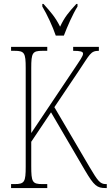

<svg xmlns="http://www.w3.org/2000/svg" viewBox="-20 -951 560 971"><path d="M262 -771H303C320 -816 348 -880 372 -918V-931H366C329 -891 306 -864 284 -816C260 -864 236 -891 200 -931H194V-918C217 -880 247 -816 262 -771ZM36 0H219V-20H194C143 -20 138 -31 138 -112V-234L238 -383L410 -89C456 -11 471 0 514 0H520V-20H515C486 -20 474 -37 433 -106L255 -409L376 -589C435 -676 437 -694 480 -694V-714H350V-694C387 -694 400 -690 400 -680C400 -667 387 -650 345 -587L138 -278V-607C138 -683 144 -694 194 -694H219V-714H36V-694H54C104 -694 110 -683 110 -607V-108C110 -31 104 -20 54 -20H36Z"/></svg>

Font: Noto Serif ExtraCondensed Thin
Style: Regular
Weight: 100
Width: 2
Designer: Monotype Design Team
Foundry: Monotype Imaging Inc.
Version: Version 2.013